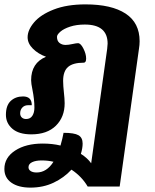

<svg xmlns="http://www.w3.org/2000/svg" viewBox="-73 -606 707 876"><path d="M564 -418Q564 -401 561 -383L473 245H327Q300 199 253 168Q219 205 171.5 227.5Q124 250 66 250Q11 250 -21 227.5Q-53 205 -53 165Q-53 113 -4 81Q45 49 122 49Q166 49 203 58Q212 27 217 0Q266 0 285 11Q304 22 304 49Q304 70 296 96Q326 115 343 139L416 -383Q418 -399 418 -407Q418 -494 314 -494Q276 -494 247 -484.5Q218 -475 202.5 -461.5Q187 -448 187 -438Q187 -419 198.5 -410Q210 -401 226 -401Q239 -401 257 -405Q275 -409 283 -409Q295 -409 307.5 -384.5Q320 -360 320 -339Q320 -320 309 -320Q260 -320 237.5 -300.5Q215 -281 215 -237Q215 -224 216 -212Q217 -200 218 -190Q222 -154 222 -135Q222 -72 182 -32.5Q142 7 70 7Q13 7 -16.5 -18.5Q-46 -44 -46 -82Q-46 -125 -24 -145.5Q-2 -166 32 -166Q72 -166 72 -126H55Q39 -126 29 -115.5Q19 -105 19 -89Q19 -77 26.5 -70Q34 -63 46 -63Q65 -63 74.5 -77.5Q84 -92 84 -115Q84 -152 75 -197Q69 -225 69 -240Q69 -319 137 -347Q101 -360 77 -384Q53 -408 53 -436Q53 -469 82.5 -504Q112 -539 172 -562.5Q232 -586 317 -586Q436 -586 500 -544Q564 -502 564 -418ZM171 132Q146 126 117 126Q90 126 73.5 134Q57 142 57 157Q57 168 67 174.5Q77 181 94 181Q140 181 171 132Z"/></svg>

Font: Krub
Style: Bold Italic
Weight: 700
Italic angle: -8°
Designer: Ekaluck Peanpanawate
Foundry: Cadson Demak Co.,Ltd.
Version: Version 1.000; ttfautohint (v1.6)